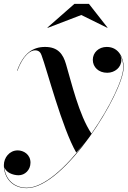

<svg xmlns="http://www.w3.org/2000/svg" viewBox="-72 -712 659 992"><path d="M348 -634.5 483 -568 483.5 -569.5 387.5 -692H312.5L173 -569.5L174.5 -568ZM66 260C262 260 567 -235 567 -365C567 -408.5 544.5 -469.5 479.5 -469.5C437.5 -469.5 407.5 -440 407.5 -403C407.5 -365.5 437 -336 482 -336C521 -336 555 -363.5 555 -402C555 -411 552.5 -421 547.5 -429.5C560 -410 565 -385.5 565 -364.5C565 -302.5 495 -156.5 400.5 -22C335.5 -118 296 -290.5 269 -380.5C254 -432.5 227.5 -469.5 161 -469.5C96.5 -469.5 49 -436.5 16 -346.5L17.5 -346C49 -430 87 -452 109 -452C131.5 -452 138.5 -437.5 142.5 -427C170 -354.5 249 -49.5 322 76.5C340 56.5 353.5 40.5 366 25C269.5 152 155.5 258 66 258C0 258 -45 213.5 -49.5 151.5C-42 178.5 -6 193.5 24 193.5C56.5 193.5 85.5 166.5 85.5 128.5C85.5 85.5 49.5 65 19.5 65C-23.5 65 -52 103 -52 141C-52 209.5 -6 260 66 260Z"/></svg>

Font: Bodoni* 96pt Medium
Style: Italic
Weight: 500
Italic angle: -13°
Version: Version 2.3